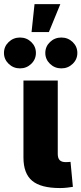

<svg xmlns="http://www.w3.org/2000/svg" viewBox="-65 -927 402 948"><path d="M231 1.5Q136.7 1.5 93.8 -34.4Q50.8 -70.3 50.8 -149.4V-529.3H220.2V-167Q220.2 -146 229.7 -136.2Q239.3 -126.5 259.8 -126.5Q267.1 -126.5 272.9 -127Q278.8 -127.4 283.2 -127.9L294.9 -4.4Q282.7 -2.4 266.4 -0.5Q250 1.5 231 1.5ZM237.8 -589.4Q205.1 -589.4 181.9 -611.8Q158.7 -634.3 158.7 -665.5Q158.7 -697.3 181.9 -719.5Q205.1 -741.7 237.8 -741.7Q270.5 -741.7 293.7 -719.5Q316.9 -697.3 316.9 -665.5Q316.9 -633.8 293.7 -611.6Q270.5 -589.4 237.8 -589.4ZM33.7 -589.4Q1 -589.4 -22.2 -611.8Q-45.4 -634.3 -45.4 -665.5Q-45.4 -697.3 -22.2 -719.5Q1 -741.7 33.7 -741.7Q66.4 -741.7 89.4 -719.5Q112.3 -697.3 112.3 -665.5Q112.3 -633.8 89.1 -611.6Q65.9 -589.4 33.7 -589.4ZM90.8 -768.6 105.5 -906.7H232.9L176.3 -768.6Z"/></svg>

Font: Inter 24pt ExtraBold
Style: Regular
Weight: 800
Designer: Rasmus Andersson
Foundry: rsms
Version: Version 4.001;git-66647c0bb